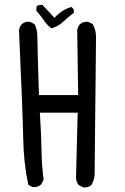

<svg xmlns="http://www.w3.org/2000/svg" viewBox="-20 -813 540 828"><path d="M121 -6 102 -16Q82 -109 80 -218Q78 -327 62 -682Q64 -698 74 -709Q88 -721 109 -719L129 -709Q141 -686 141 -657.5Q141 -629 148 -403H317L313 -682Q315 -698 325 -709Q339 -721 360 -719L380 -709Q396 -680 394 -645L388 -58Q386 -35 374 -15Q360 -3 339 -5L319 -15Q307 -31 308 -50L315 -327H152Q158 -229 159 -165Q160 -101 168 -38L158 -18Q142 -4 121 -6ZM201 -691Q181 -707 167.5 -727.5Q154 -748 137 -766V-783L141 -789L162 -793L215 -736Q246 -771 288 -783Q302 -773 298 -758Q275 -740 251.5 -718.5Q228 -697 201 -691Z"/></svg>

Font: NaniFont Regular
Style: Regular
Weight: 400
Designer: Nanigashitei
Version: Version 1.036